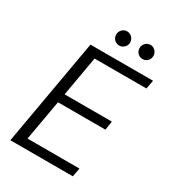

<svg xmlns="http://www.w3.org/2000/svg" viewBox="-207 -982 984 1094"><g transform="rotate(30 285.5 -435.0)"><path d="M36 0 159 -700H571L560 -643H219L173 -381H484L475 -323H163L116 -57H458L447 0ZM303 -777Q284 -777 270.5 -790.5Q257 -804 257 -824Q257 -842 270 -856Q283 -870 303 -870Q322 -870 335.5 -856Q349 -842 349 -823Q349 -804 335 -790.5Q321 -777 303 -777ZM457 -777Q437 -777 424 -790.5Q411 -804 411 -824Q411 -842 424 -856Q437 -870 457 -870Q476 -870 489 -856Q502 -842 502 -823Q502 -804 489 -790.5Q476 -777 457 -777Z"/></g></svg>

Font: DM Sans 12pt Light
Style: Italic
Weight: 300
Italic angle: -10°
Version: Version 4.004;gftools[0.9.30]